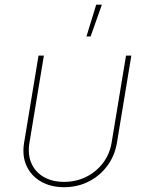

<svg xmlns="http://www.w3.org/2000/svg" viewBox="-20 -780 624 808"><path d="M249.5 7.8Q193.8 7.8 152.6 -15.9Q111.3 -39.6 91.8 -81.8Q72.3 -124 81.5 -179.7L142.1 -545.9H164.6L104 -179.7Q95.7 -130.4 112.1 -93Q128.4 -55.7 164.3 -35.2Q200.2 -14.6 249.5 -14.6Q299.3 -14.6 341.6 -35.2Q383.8 -55.7 412.6 -93Q441.4 -130.4 449.7 -179.7L510.3 -545.9H532.7L472.2 -179.7Q462.9 -124 431.4 -81.8Q399.9 -39.6 352.8 -15.9Q305.7 7.8 249.5 7.8ZM343.8 -626.5 384.8 -760.3H408.7L361.3 -626.5Z"/></svg>

Font: Inter Thin
Style: Italic
Weight: 250
Italic angle: -9.3988°
Designer: Rasmus Andersson
Foundry: rsms
Version: Version 4.001;git-66647c0bb